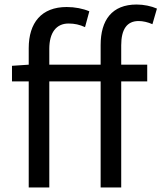

<svg xmlns="http://www.w3.org/2000/svg" viewBox="-20 -829 714 849"><path d="M674 -791C649 -802 616 -809 584 -809C475 -809 425 -740 425 -630V-543H198V-613C198 -685 229 -725 283 -725C310 -725 332 -720 356 -709L375 -779C347 -791 311 -798 275 -798C163 -798 107 -728 107 -616V-543L33 -538V-469H107V0H198V-469H425V0H516V-469H631V-543H516V-629C516 -699 541 -736 593 -736C612 -736 634 -731 654 -722Z"/></svg>

Font: Noto Sans T Chinese Regular
Style: Regular
Weight: 400
Designer: Ryoko NISHIZUKA (kana & ideographs); Paul D. Hunt (Latin, Greek & Cyrillic); Wenlong ZHANG (bopomofo); Sandoll Communica
Foundry: Adobe Systems Incorporated
Version: Version 1.000;PS 1;hotconv 1.0.78;makeotf.lib2.5.61930